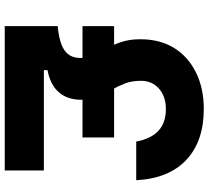

<svg xmlns="http://www.w3.org/2000/svg" viewBox="-54 -804 859 790"><g transform="rotate(90 375.0 -409.5)"><path d="M88 0V-218Q156 -224 187.5 -246Q219 -268 219 -311Q219 -340 207.5 -365Q196 -390 180.5 -417.5Q165 -445 153.5 -479Q142 -513 142 -558Q142 -639 178 -697Q214 -755 279 -787Q344 -819 429 -819Q562 -819 638.5 -747Q715 -675 722 -541H563Q551 -603 518 -633Q485 -663 429 -663Q377 -663 345 -634.5Q313 -606 313 -560Q313 -522 324.5 -493Q336 -464 351.5 -437Q367 -410 379 -380.5Q391 -351 391 -314Q391 -258 360 -222.5Q329 -187 269 -176V-161H682V0ZM88 -320V-450H546V-320Z"/></g></svg>

Font: Martian Mono SemiExpanded
Style: Bold
Weight: 700
Width: 6
Designer: Roman Shamin
Foundry: Evil Martians
Version: Version 1.000